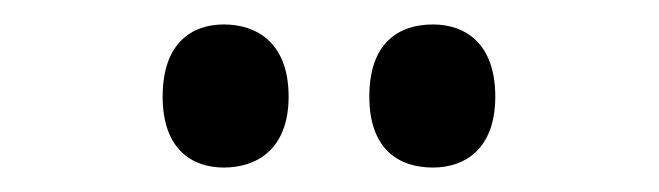

<svg xmlns="http://www.w3.org/2000/svg" viewBox="-20 -769 539 157"><path d="M334 -632C360 -632 385 -647 385 -690C385 -734 360 -749 334 -749C306 -749 282 -734 282 -690C282 -647 306 -632 334 -632ZM163 -632C190 -632 216 -647 216 -690C216 -734 190 -749 163 -749C137 -749 113 -734 113 -690C113 -647 137 -632 163 -632Z"/></svg>

Font: Noto Serif Armenian Condensed SemiBold
Style: Regular
Weight: 600
Width: 3
Designer: Monotype Design Team
Foundry: Monotype Imaging Inc.
Version: Version 2.008